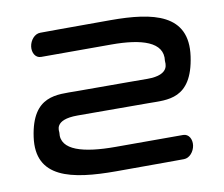

<svg xmlns="http://www.w3.org/2000/svg" viewBox="-69 -671 879 754"><g transform="rotate(-10 371.0 -294.0)"><path d="M336 0C497.5 0 606.1 -0.7 606.1 -0.7C628.8 -0.7 647.3 -23.6 650.7 -47.8C654.1 -71.9 642 -94.8 619.3 -94.8L349.3 -94.8C223.5 -94.8 132.4 -118.1 142.3 -188.1C143.1 -193.6 127.1 -242.3 224.4 -242.1C227.9 -242.1 231.2 -242.1 234.3 -242.1C266.2 -242 374.2 -241.4 508.9 -241.4C580.9 -241.4 678.4 -226.6 701.9 -393.9C725.2 -559.4 586.5 -588.4 416.9 -588.4C246.5 -588.4 136.5 -587.6 136.5 -587.6C113.8 -587.6 95.3 -564.8 91.9 -540.6C88.6 -516.4 100.6 -493.5 123.3 -493.5L403.6 -493.6C522.8 -493.6 610 -468.9 599.5 -393.9C598.6 -388 613.9 -336 519.6 -336.2C519.6 -336.2 405.3 -336.9 235 -336.9C160.4 -336.9 62.8 -351.4 39.9 -188.9C17.3 -28 157.3 0 336 0ZM225.3 -242.2C226.3 -242.2 228.2 -242.2 231 -242.1C231.2 -243.1 232.3 -251.1 232.4 -252.1C228.9 -252.1 226.7 -252.2 226.7 -252.2C226.7 -252.2 225.4 -243.2 225.3 -242.2Z"/></g></svg>

Font: Hi.
Style: Black
Weight: 400
Designer: Mew Too, Robert Jablonski
Foundry: Cannot Into Space Fonts
Version: Version 1.996